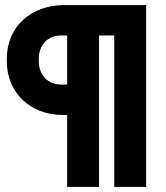

<svg xmlns="http://www.w3.org/2000/svg" viewBox="-20 -729 654 758"><path d="M228 -275H245V9H371V-589H431V9H557V-709H234C102 -709 7 -623 7 -498V-486C7 -365 98 -275 228 -275ZM245 -395H222C171 -395 133 -430 133 -489V-495C133 -553 169 -589 222 -589H245Z"/></svg>

Font: Kalas SG
Style: Bold
Weight: 700
Designer: Kalas
Foundry: Kalas
Version: Version 2.000;FEAKit 1.0